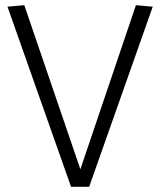

<svg xmlns="http://www.w3.org/2000/svg" viewBox="-20 -723 620 743"><path d="M255 0 9 -697 74 -703 291 -68 506 -703 571 -697 325 0Z"/></svg>

Font: Georama ExtraCondensed Thin Light
Style: Regular
Weight: 300
Version: Version 1.001